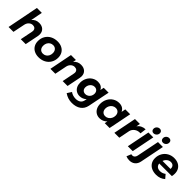

<svg xmlns="http://www.w3.org/2000/svg" viewBox="352 -2415 4253 4253"><g transform="rotate(45 2478.5 -288.5)"><path d="M634 -370Q634 -340 629 -317L565 0H411L470 -295Q473 -310 473 -324Q473 -364 448 -387.5Q423 -411 380 -411Q329 -411 289.5 -374.5Q250 -338 238 -279L181 0H28L174 -742H328L274 -464Q338 -545 445 -545Q532 -545 583 -497.5Q634 -450 634 -370Z M1288 -296Q1288 -208 1247 -139Q1206 -70 1134 -32Q1062 6 970 6Q891 6 831 -25Q771 -56 739 -112Q707 -168 707 -242Q707 -330 748 -398.5Q789 -467 861 -505Q933 -543 1025 -543Q1105 -543 1164.5 -512Q1224 -481 1256 -425.5Q1288 -370 1288 -296ZM863 -250Q863 -191 895 -155Q927 -119 982 -119Q1025 -119 1059 -140Q1093 -161 1112.5 -198.5Q1132 -236 1132 -284Q1132 -343 1099.5 -379Q1067 -415 1013 -415Q970 -415 936 -394Q902 -373 882.5 -335.5Q863 -298 863 -250Z M1946 -370Q1946 -346 1940 -317L1876 0H1723L1781 -295Q1784 -310 1784 -324Q1784 -364 1759.5 -387.5Q1735 -411 1691 -411Q1640 -411 1600.5 -374.5Q1561 -338 1549 -279L1493 0H1339L1445 -538H1600L1585 -464Q1651 -545 1756 -545Q1844 -545 1895 -497.5Q1946 -450 1946 -370Z M1974 126 2040 24Q2073 49 2115.5 62Q2158 75 2202 75Q2271 75 2314 46Q2357 17 2370 -38L2383 -93Q2313 -28 2221 -28Q2162 -28 2116 -56Q2070 -84 2045 -134Q2020 -184 2020 -249Q2020 -331 2055.5 -398.5Q2091 -466 2153 -505Q2215 -544 2290 -544Q2349 -544 2390.5 -520Q2432 -496 2453 -450L2471 -538H2624L2520 -24Q2498 84 2416 142Q2334 200 2206 200Q2079 200 1974 126ZM2421 -300Q2421 -351 2392 -381.5Q2363 -412 2315 -412Q2277 -412 2245 -391.5Q2213 -371 2194 -335.5Q2175 -300 2175 -258Q2175 -208 2203.5 -179Q2232 -150 2280 -150Q2318 -150 2350.5 -170Q2383 -190 2402 -224.5Q2421 -259 2421 -300Z M2666 -232Q2666 -319 2703.5 -390.5Q2741 -462 2807 -503Q2873 -544 2953 -544Q3017 -544 3061 -517.5Q3105 -491 3128 -440L3147 -538H3300L3193 0H3040L3055 -68Q2981 6 2880 6Q2817 6 2768.5 -24Q2720 -54 2693 -108Q2666 -162 2666 -232ZM3094 -287Q3094 -344 3062 -378Q3030 -412 2977 -412Q2935 -412 2899 -389Q2863 -366 2842 -326.5Q2821 -287 2821 -241Q2821 -183 2853 -149Q2885 -115 2938 -115Q2980 -115 3016 -138Q3052 -161 3073 -200.5Q3094 -240 3094 -287Z M3778 -544 3760 -400Q3753 -401 3740 -401Q3669 -401 3616 -360.5Q3563 -320 3548 -258L3497 0H3343L3450 -538H3604L3586 -448Q3622 -495 3671 -519Q3720 -543 3778 -544Z M4024 -538 3917 0H3764L3871 -538ZM4063 -707Q4063 -664 4033 -634.5Q4003 -605 3961 -605Q3930 -605 3911 -625Q3892 -645 3892 -676Q3892 -719 3921.5 -748Q3951 -777 3993 -777Q4025 -777 4044 -757.5Q4063 -738 4063 -707Z M3977 75Q4010 76 4033.5 53.5Q4057 31 4065 -8L4171 -538H4325L4212 28Q4196 111 4142 155.5Q4088 200 4008 200Q3952 200 3900 179L3944 70Q3953 73 3963.5 74Q3974 75 3977 75ZM4358 -707Q4358 -664 4328 -634.5Q4298 -605 4256 -605Q4225 -605 4206 -625Q4187 -645 4187 -676Q4187 -719 4216.5 -748Q4246 -777 4288 -777Q4320 -777 4339 -757.5Q4358 -738 4358 -707Z M4931 -306Q4931 -265 4921 -222H4526Q4531 -170 4565 -141.5Q4599 -113 4657 -113Q4692 -113 4726.5 -125Q4761 -137 4789 -159L4864 -71Q4778 6 4652 6Q4568 6 4505.5 -24Q4443 -54 4409 -109.5Q4375 -165 4375 -238Q4375 -324 4414.5 -394Q4454 -464 4523.5 -503.5Q4593 -543 4680 -543Q4757 -543 4813.5 -513.5Q4870 -484 4900.5 -430.5Q4931 -377 4931 -306ZM4686 -428Q4636 -428 4596 -396.5Q4556 -365 4538 -313H4788Q4792 -366 4765 -397Q4738 -428 4686 -428Z"/></g></svg>

Font: Gontserrat SemiBold
Style: Italic
Weight: 600
Italic angle: -11.3°
Designer: Julieta Ulanovsky
Foundry: Julieta Ulanovsky
Version: Version 6.001